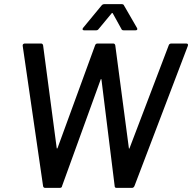

<svg xmlns="http://www.w3.org/2000/svg" viewBox="-20 -911 932 931"><path d="M189 -8 90 -689V-691Q90 -695 93 -697.5Q96 -700 100 -700H179Q187 -700 189 -691L255 -193Q255 -191 256.5 -191Q258 -191 259 -193L441 -691Q444 -700 453 -700H529Q537 -700 539 -691L605 -192Q605 -190 606 -190Q607 -190 608 -192L798 -691Q799 -695 802.5 -697.5Q806 -700 810 -700H883Q894 -700 891 -689L632 -9Q628 0 620 0H545Q536 0 536 -9L472 -525Q471 -528 470 -528Q469 -528 468 -525L281 -9Q280 0 270 0H199Q191 0 189 -8ZM383 -776 473 -885Q478 -891 487 -891H569Q579 -891 581 -885L644 -776L646 -771Q646 -764 637 -764H580Q571 -764 569 -770L527 -846Q526 -848 524 -848Q522 -848 521 -846L458 -770Q454 -764 446 -764H388Q382 -764 380.5 -767.5Q379 -771 383 -776Z"/></svg>

Font: Barlow Medium
Style: Italic
Weight: 500
Italic angle: -7°
Designer: Jeremy Tribby
Foundry: Tribby Type
Version: Version 1.408